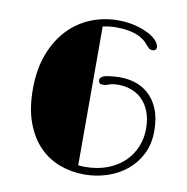

<svg xmlns="http://www.w3.org/2000/svg" viewBox="-80 -777 841 863"><g transform="rotate(10 341.0 -345.5)"><path d="M326.7 -26.9Q333.5 -25.9 340.6 -25.4Q347.7 -24.9 355.5 -24.9Q414.6 -24.9 460 -42.5Q505.4 -60.1 536.1 -89.8Q566.9 -119.6 582.8 -158.9Q598.6 -198.2 598.6 -241.7Q598.6 -284.7 585.9 -318.1Q573.2 -351.6 550 -374Q526.9 -396.5 494.4 -406.7Q461.9 -417 422.4 -413.6Q414.1 -412.6 408.7 -411.1Q403.3 -409.7 398.9 -408Q394.5 -406.2 389.9 -404.8Q385.3 -403.3 378.4 -402.8Q367.2 -401.9 361.1 -404.3Q355 -406.7 353 -417.5Q351.6 -426.3 356.9 -431.9Q362.3 -437.5 371.8 -440.7Q381.3 -443.8 393.8 -445.3Q406.2 -446.8 418.9 -447.8Q462.4 -451.7 502 -441.7Q541.5 -431.6 571.5 -406Q601.6 -380.4 619.1 -338.6Q636.7 -296.9 636.7 -236.8Q636.7 -178.2 613.8 -132.3Q590.8 -86.4 552.2 -54.9Q513.7 -23.4 463.9 -7.1Q414.1 9.3 360.4 9.3Q300.8 9.3 247.6 -10.5Q194.3 -30.3 154.1 -71.5Q113.8 -112.8 90.1 -176.8Q66.4 -240.7 66.4 -329.6Q66.4 -418.9 92.3 -487.8Q118.2 -556.6 162.4 -603.8Q206.5 -650.9 265.6 -675.3Q324.7 -699.7 391.6 -699.7Q433.1 -699.7 470.9 -690.2Q508.8 -680.7 537.1 -664.6Q560.5 -650.9 571.8 -636.5Q583 -622.1 583 -609.9Q583 -594.2 564.5 -594.2Q553.7 -594.2 547.4 -600.8Q541 -607.4 535.6 -613.3Q513.2 -641.6 475.8 -654.3Q438.5 -667 388.2 -667Q369.6 -667 354.5 -665Q339.4 -663.1 326.7 -660.2V-26.9Z"/></g></svg>

Font: Limelight
Style: Regular
Weight: 400
Designer: Nicole Fally with help from Eben Sorkin
Foundry: Nicole Fally with help from Eben Sorkin
Version: Version 1.002